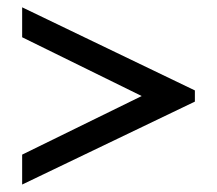

<svg xmlns="http://www.w3.org/2000/svg" viewBox="-20 -555 587 520"><path d="M507.8 -279.8 40 -55.2V-136.2L363.8 -294.9L40 -454.1V-535.2L507.8 -310.1Z"/></svg>

Font: Aurulent Sans
Style: Regular
Weight: 400
Version: Version 2007.05.04